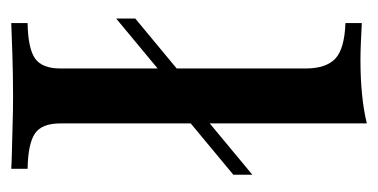

<svg xmlns="http://www.w3.org/2000/svg" viewBox="-185 -486 671 341"><g transform="rotate(90 150.5 -315.5)"><path d="M12.9 -186.3V-220.2L146 -330.6V-296.8ZM157.3 -283.9V-317.7L290.3 -428.2V-394.4ZM21 0V-29Q66.1 -29.8 83.9 -42.3Q101.6 -54.8 101.6 -87.1V-522.6Q101.6 -558.9 84.3 -575.4Q66.9 -591.9 21 -593.5V-622.6Q37.1 -621.8 54 -621Q71 -620.2 87.1 -620.2Q119.4 -620.2 147.6 -623Q175.8 -625.8 199.2 -631.5V-87.1Q199.2 -54 217.3 -41.9Q235.5 -29.8 279.8 -29V0Q267.7 -0.8 246.8 -1.2Q225.8 -1.6 200.8 -2.4Q175.8 -3.2 151.6 -3.2Q114.5 -3.2 77 -2Q39.5 -0.8 21 0Z"/></g></svg>

Font: Playfair SemiBold
Style: Regular
Weight: 600
Designer: Claus Eggers Sørensen
Foundry: Claus Eggers Sørensen
Version: Version 2.001;gftools[0.9.30]